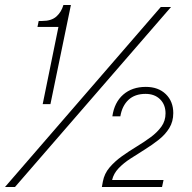

<svg xmlns="http://www.w3.org/2000/svg" viewBox="-41 -749 769 769"><path d="M130 -332 193 -641H109L114 -665H128Q165 -665 185 -683Q205 -701 213 -729H243L161 -332ZM-21 0 603 -721H644L19 0ZM367 0 371 -22Q377 -54 398 -78.5Q419 -103 447 -123Q475 -143 505.5 -161.5Q536 -180 562.5 -199.5Q589 -219 605.5 -242Q622 -265 622 -295Q622 -330 600 -351.5Q578 -373 542 -373Q499 -373 473.5 -349Q448 -325 441 -283H409Q417 -339 452.5 -370Q488 -401 543 -401Q593 -401 623 -372Q653 -343 653 -296Q653 -262 637 -236Q621 -210 595 -189.5Q569 -169 539.5 -150.5Q510 -132 482 -114Q454 -96 434 -75Q414 -54 408 -28H614L608 0Z"/></svg>

Font: Mona Sans
Style: Italic
Weight: 200
Italic angle: -11.6951°
Designer: Deni Anggara
Foundry: GitHub
Version: Version 2.000